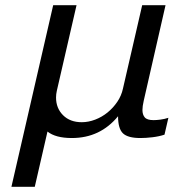

<svg xmlns="http://www.w3.org/2000/svg" viewBox="-20 -520 677 740"><path d="M185 -500H275L199 -170Q196 -157 196 -144Q196 -103 223 -76Q250 -49 295 -49Q321 -49 347 -59Q373 -69 394.5 -86.5Q416 -104 432 -127.5Q448 -151 454 -179L528 -500H618L534 -132Q529 -110 529 -96Q529 -78 538 -67.5Q547 -57 572 -57Q583 -57 598.5 -59Q614 -61 629 -66L614 -1Q593 6 567.5 9Q542 12 521 12Q473 12 454 -6Q435 -24 435 -72Q366 12 257 12Q194 12 163 -13L114 200H24Z"/></svg>

Font: Perun
Style: Italic
Weight: 400
Italic angle: -12°
Foundry: Copyright (c) Stefan Peev, Context Ltd, 2016
Version: Version 1.027